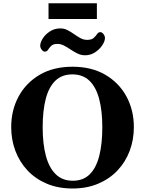

<svg xmlns="http://www.w3.org/2000/svg" viewBox="-20 -1103 860 1138"><path d="M409.7 14.2Q324.7 14.2 257.6 -14.2Q190.4 -42.5 143.3 -92.5Q96.2 -142.6 71.3 -208.5Q46.4 -274.4 46.4 -349.6Q46.4 -449.7 90.1 -530.8Q133.8 -611.8 215.1 -659.7Q296.4 -707.5 409.7 -707.5Q522.9 -707.5 604.5 -659.7Q686 -611.8 729.7 -530.8Q773.4 -449.7 773.4 -349.6Q773.4 -274.4 748.5 -208.5Q723.6 -142.6 676.3 -92.5Q628.9 -42.5 561.8 -14.2Q494.6 14.2 409.7 14.2ZM411.6 -31.7Q473.6 -31.7 512 -70.1Q550.3 -108.4 568.4 -179.4Q586.4 -250.5 586.4 -348.6Q586.4 -446.8 567.6 -517.1Q548.8 -587.4 509.8 -624.8Q470.7 -662.1 408.7 -662.1Q347.2 -662.1 308.3 -624.8Q269.5 -587.4 251.2 -517.1Q232.9 -446.8 232.9 -348.6Q232.9 -250.5 252 -179.4Q271 -108.4 310.5 -70.1Q350.1 -31.7 411.6 -31.7ZM484.4 -775.4Q460.9 -775.4 439.7 -785.6Q418.5 -795.9 398.7 -809.3Q378.9 -822.8 359.6 -832.8Q340.3 -842.8 320.8 -842.8Q295.4 -842.8 283.7 -831.3Q272 -819.8 264.9 -808.3Q257.8 -796.9 245.6 -796.9Q236.3 -796.9 227.3 -808.3Q218.3 -819.8 218.3 -832Q218.3 -851.1 233.4 -875Q248.5 -898.9 275.6 -916.7Q302.7 -934.6 337.4 -934.6Q360.8 -934.6 380.6 -924.3Q400.4 -914.1 419.2 -900.6Q438 -887.2 456.8 -877Q475.6 -866.7 496.6 -866.7Q522.9 -866.7 535.4 -878.2Q547.9 -889.6 555.4 -901.1Q563 -912.6 574.7 -912.6Q584 -912.6 593 -901.4Q602.1 -890.1 602.1 -877.4Q602.1 -858.9 586.2 -834.7Q570.3 -810.5 543.7 -793Q517.1 -775.4 484.4 -775.4ZM267.6 -990.2V-1083.5H554.2V-990.2Z"/></svg>

Font: Gelasio
Style: Regular
Weight: 400
Designer: Eben Sorkin
Foundry: Eben Sorkin
Version: Version 1.008